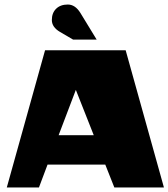

<svg xmlns="http://www.w3.org/2000/svg" viewBox="-20 -828 744 848"><path d="M485 0 445 -101H190L152 0H10L179 -606H535L704 0ZM394 -231 315 -431 239 -231ZM245 -687Q209 -708 209 -739.5Q209 -771 228 -789.5Q247 -808 279.5 -808Q312 -808 335 -771L407 -653H303Z"/></svg>

Font: Wendy One
Style: Regular
Weight: 400
Designer: Alejandro Inler
Foundry: Alejandro Inler
Version: 1.001